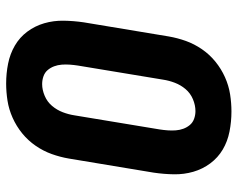

<svg xmlns="http://www.w3.org/2000/svg" viewBox="-96 -688 791 640"><g transform="rotate(90 300.0 -367.5)"><path d="M258 8Q224 8 191.5 1.5Q159 -5 131.5 -21Q104 -37 85 -62.5Q66 -88 57 -119Q48 -150 48.5 -183.5Q49 -217 54 -251L101 -534Q106 -563 116 -591Q126 -619 143.5 -644.5Q161 -670 185 -689.5Q209 -709 237 -721.5Q265 -734 294 -738.5Q323 -743 351 -743Q385 -743 418 -736.5Q451 -730 478 -714Q505 -698 524 -672.5Q543 -647 552 -616Q561 -585 560.5 -551.5Q560 -518 555 -484L508 -201Q503 -172 493 -144Q483 -116 465.5 -90.5Q448 -65 424 -45.5Q400 -26 372 -13.5Q344 -1 315 3.5Q286 8 258 8ZM260 -112Q279 -112 299 -120.5Q319 -129 332.5 -145Q346 -161 353.5 -180.5Q361 -200 364 -220L411 -504Q413 -517 414 -530.5Q415 -544 414 -557.5Q413 -571 408.5 -583Q404 -595 396 -604.5Q388 -614 375.5 -618.5Q363 -623 350 -623Q330 -623 310 -614.5Q290 -606 276.5 -590Q263 -574 255.5 -554.5Q248 -535 245 -515L198 -231Q196 -218 195 -204.5Q194 -191 195 -177.5Q196 -164 200.5 -152Q205 -140 213 -130.5Q221 -121 233.5 -116.5Q246 -112 260 -112Z"/></g></svg>

Font: Iosevka SS04 Hv Ex Obl
Style: Regular
Weight: 900
Width: 7
Italic angle: -9°
Monospace: yes
Designer: Belleve Invis
Foundry: Belleve Invis
Version: Version 19.0.0; ttfautohint (v1.8.4)